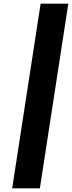

<svg xmlns="http://www.w3.org/2000/svg" viewBox="-20 -805 390 1040"><path d="M200 -785 46 215H196L350 -785Z"/></svg>

Font: Jost*
Style: Bold Italic
Weight: 700
Italic angle: -10°
Version: Version 3.7